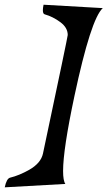

<svg xmlns="http://www.w3.org/2000/svg" viewBox="-36 -740 462 826"><path d="M-15.6 65.9Q-7.8 28.3 7.3 24.4Q45.9 15.1 89.4 -9.3Q140.1 -38.1 148.9 -79.6Q255.4 -582 255.4 -589.4Q255.4 -621.1 223.4 -644.8Q191.4 -668.5 156.7 -678.2Q148.4 -680.2 148.4 -695.8Q148.4 -705.6 151.4 -719.7L406.2 -705.1Q355 -659.2 284.2 -326.7Q235.4 -97.2 235.4 -4.4Q235.4 37.1 245.1 51.3Z"/></svg>

Font: Balgruf
Style: Italic
Weight: 500
Italic angle: -12°
Designer: Paul James Miller
Foundry: High-Logic / Made with FontCreator
Version: Version 1.201;March 28, 2021;FontCreator 13.0.0.2683 64-bit